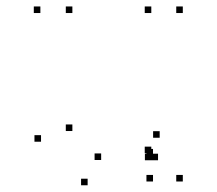

<svg xmlns="http://www.w3.org/2000/svg" viewBox="-20 -543 660 585"><path d="M446.2 -69.2V-89.2H426.2V-69.2ZM446.2 10V-10H426.2V10ZM537 10V-10H517V10ZM537 -503.3V-523.3H517V-503.3ZM441 -503.3V-523.3H421V-503.3ZM441 -76.2V-96.2H421V-76.2ZM105 -111.2V-131.2H85V-111.2ZM247 21.5V1.5H227V21.5ZM441.5 -54.7V-74.7H421.5V-54.7ZM461.5 -54.7V-74.7H441.5V-54.7ZM466.5 -123.3V-143.3H446.5V-123.3ZM288.2 -55.5V-75.5H268.2V-55.5ZM200.5 -143.8V-163.8H180.5V-143.8ZM200.5 -503.3V-523.3H180.5V-503.3ZM103 -503.3V-523.3H83V-503.3Z"/></svg>

Font: Monaspace Argon Dots Var
Style: Regular
Weight: 400
Designer: Riley Cran and the Lettermatic Team
Version: Version 1.100 (Monaspace Argon Dots)